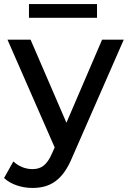

<svg xmlns="http://www.w3.org/2000/svg" viewBox="-40 -728 631 948"><path d="M111 -532H-3L230 0L217 29C192 86 165 107 120 107C85 107 51 93 26 69L-20 151C14 183 68 200 120 200C205 200 269 165 317 48L571 -532H464L288 -122ZM439 -640V-708H103V-640Z"/></svg>

Font: Montserrat-Alt1 SemBd
Style: Regular
Weight: 600
Designer: Differentunic
Foundry: Differentunic
Version: Version 7.222